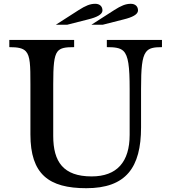

<svg xmlns="http://www.w3.org/2000/svg" viewBox="-20 -980 901 1010"><path d="M722 -310V-512C722 -622 727 -677 747 -705C763 -728 790 -732 832 -732V-770H542V-732C583 -732 611 -729 629 -712C655 -687 662 -631 662 -512V-271C662 -128 595 -52 462 -52C313 -52 260 -129 260 -265V-537C260 -635 264 -684 282 -708C298 -729 325 -732 370 -732V-770H29V-732C74 -732 100 -727 116 -710C139 -685 140 -636 140 -537V-273C140 -63 237 10 434 10C643 10 722 -99 722 -310ZM334 -850 444 -878C489 -889 519 -904 519 -925C519 -947 504 -960 481 -960C454 -960 430 -950 394 -927L274 -850ZM521 -850 631 -878C676 -889 706 -904 706 -925C706 -947 691 -960 668 -960C641 -960 617 -950 581 -927L461 -850Z"/></svg>

Font: Libre Baskerville
Style: Regular
Weight: 400
Designer: Pablo Impallari, Rodrigo Fuenzalida
Foundry: Pablo Impallari, Rodrigo Fuenzalida
Version: Version 1.051;Glyphs 3.2.3 (3260)